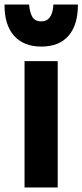

<svg xmlns="http://www.w3.org/2000/svg" viewBox="-48 -808 363 845"><path d="M206 -539V17H60V-539ZM-28 -788H80Q83 -753 94.5 -733.5Q106 -714 134 -714Q183 -714 187 -788H295Q295 -698 253.5 -650.5Q212 -603 134 -603Q56 -603 13.5 -651Q-29 -699 -28 -788Z"/></svg>

Font: Repo
Style: Bold
Weight: 700
Designer: Stefan Peev
Foundry: Context Ltd
Version: Version 001.000